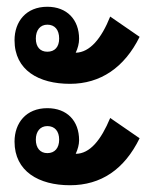

<svg xmlns="http://www.w3.org/2000/svg" viewBox="-20 -571 454 568"><path d="M187 -323C277 -323 348 -371 393 -462L306 -522C280 -457 246 -416 204 -415C210 -428 214 -442 214 -456C214 -513 178 -551 120 -551C57 -551 23 -507 23 -452C23 -363 95 -323 187 -323ZM120 -418C99 -418 86 -432 86 -457C86 -482 99 -498 120 -498C142 -498 155 -483 155 -457C155 -432 142 -418 120 -418ZM187 -23C279 -23 348 -70 393 -162L306 -222C279 -157 246 -116 204 -116C210 -129 214 -143 214 -156C214 -214 178 -251 120 -251C57 -251 23 -207 23 -152C23 -64 95 -23 187 -23ZM120 -118C99 -118 86 -133 86 -158C86 -182 99 -198 120 -198C142 -198 155 -183 155 -158C155 -133 142 -118 120 -118Z"/></svg>

Font: Noto Sans Thai Looped Condensed
Style: Bold
Weight: 700
Width: 3
Designer: Sasikarn Vongin, Ben Mitchell
Foundry: The Fontpad Ltd
Version: Version 1.001